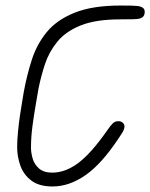

<svg xmlns="http://www.w3.org/2000/svg" viewBox="-20 -670 543 694"><path d="M170 4Q121 4 93 -17.5Q65 -39 53.5 -71.5Q42 -104 42 -138Q42 -162 45 -193.5Q48 -225 52.5 -255Q57 -285 61 -308Q65 -331 66 -338Q77 -398 95 -454Q113 -510 149 -554Q185 -598 249.5 -624Q314 -650 416 -650Q463 -650 476 -648.5Q489 -647 496 -642Q504 -637 503 -624.5Q502 -612 494 -607Q489 -604 483 -602.5Q477 -601 462 -600.5Q447 -600 415 -600Q326 -600 271.5 -578Q217 -556 187 -519Q157 -482 142.5 -438Q128 -394 119 -349Q116 -330 109.5 -293.5Q103 -257 97.5 -215.5Q92 -174 92 -137Q92 -118 98 -97Q104 -76 121 -61Q138 -46 169 -46Q216 -46 262.5 -80.5Q309 -115 367 -198Q380 -217 388 -224.5Q396 -232 408 -232Q417 -232 423.5 -226.5Q430 -221 430 -212Q430 -208 427 -200Q424 -192 408 -169Q347 -77 288.5 -36.5Q230 4 170 4Z"/></svg>

Font: Edu QLD Beginners
Style: Regular
Weight: 400
Designer: Tina and Corey Anderson
Foundry: Google for Education
Version: Version 1.001